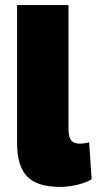

<svg xmlns="http://www.w3.org/2000/svg" viewBox="-20 -724 380 754"><path d="M249 -704V-217Q249 -187 259 -173.5Q269 -160 292 -160Q305 -160 313.5 -161.5Q322 -163 330 -165L340 -20Q319 -7 284.5 1.5Q250 10 215 10Q127 10 87 -30.5Q47 -71 47 -162V-704Z"/></svg>

Font: Prodigy Sans ExtraBold
Style: Regular
Weight: 800
Designer: Wei Huang
Foundry: Wei Huang
Version: Version 1.003; ttfautohint (v1.8.3)